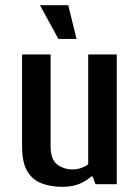

<svg xmlns="http://www.w3.org/2000/svg" viewBox="-20 -710 535 740"><path d="M220 10Q176 10 141 -3Q106 -16 85.5 -49.5Q65 -83 65 -147V-500H175V-147Q175 -95 200.5 -76Q226 -57 260 -57Q279 -57 295.5 -63.5Q312 -70 320 -77V-500H430V0H348L337 -30H332Q315 -14 287.5 -2Q260 10 220 10ZM205 -560 134 -690H243L275 -560Z"/></svg>

Font: Cuprum SemiBold
Style: Regular
Weight: 600
Designer: Jovanny Lemonad
Foundry: Jovanny Lemonad
Version: Version 3.000